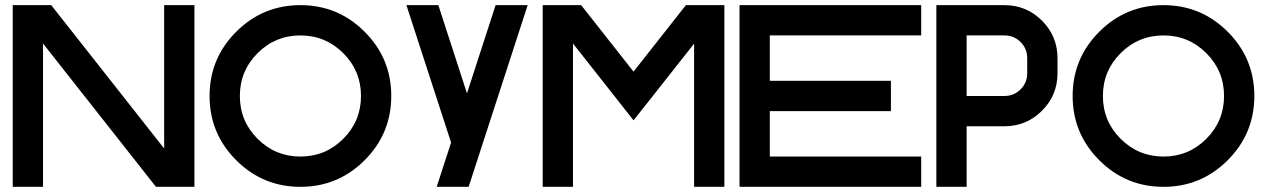

<svg xmlns="http://www.w3.org/2000/svg" viewBox="-20 -723 4903 743"><path d="M146.5 -554.7V0H29.3V-703.1H178.2L615.2 -148.4V-703.1H732.4V0H583.5Z M1142.6 0Q997.1 0 894 -103Q791 -206.1 791 -351.6Q791 -497.1 894 -600.1Q997.1 -703.1 1142.6 -703.1Q1288.1 -703.1 1391.1 -600.1Q1494.1 -497.1 1494.1 -351.6Q1494.1 -206.1 1391.1 -103Q1288.1 0 1142.6 0ZM1142.6 -117.2Q1239.7 -117.2 1308.3 -185.8Q1377 -254.4 1377 -351.6Q1377 -448.7 1308.3 -517.3Q1239.7 -585.9 1142.6 -585.9Q1045.4 -585.9 976.8 -517.3Q908.2 -448.7 908.2 -351.6Q908.2 -254.4 976.8 -185.8Q1045.4 -117.2 1142.6 -117.2Z M1787.1 -361.8 1897.9 -703.1H2022L1793.5 0H1669.9L1725.6 -171.4L1667 -351.6L1552.7 -703.1H1676.3Z M2197.3 -554.7V0H2080.1V-703.1H2229L2431.6 -445.8L2634.3 -703.1H2783.2V0H2666V-554.2L2506.3 -351.6L2431.6 -257.3L2357.4 -351.6Z M3544.9 -703.1V-585.9H2959V-410.2H3427.7V-293H2959V-117.2H3544.9V0H2841.8V-703.1Z M3867.2 -703.1Q3952.1 -703.1 4012.2 -643.1Q4072.3 -583 4072.3 -498V-439.5Q4072.3 -354.5 4012.2 -294.4Q3952.1 -234.4 3867.2 -234.4H3720.7V0H3603.5V-703.1ZM3955.1 -498Q3955.1 -534.7 3929.4 -560.3Q3903.8 -585.9 3867.2 -585.9H3720.7V-351.6H3867.2Q3903.8 -351.6 3929.4 -377.2Q3955.1 -402.8 3955.1 -439.5Z M4482.4 0Q4336.9 0 4233.9 -103Q4130.9 -206.1 4130.9 -351.6Q4130.9 -497.1 4233.9 -600.1Q4336.9 -703.1 4482.4 -703.1Q4627.9 -703.1 4731 -600.1Q4834 -497.1 4834 -351.6Q4834 -206.1 4731 -103Q4627.9 0 4482.4 0ZM4482.4 -117.2Q4579.6 -117.2 4648.2 -185.8Q4716.8 -254.4 4716.8 -351.6Q4716.8 -448.7 4648.2 -517.3Q4579.6 -585.9 4482.4 -585.9Q4385.3 -585.9 4316.7 -517.3Q4248 -448.7 4248 -351.6Q4248 -254.4 4316.7 -185.8Q4385.3 -117.2 4482.4 -117.2Z"/></svg>

Font: Gerhaus
Style: Regular
Weight: 400
Designer: GGBotNet
Foundry: GGBotNet
Version: 1.01